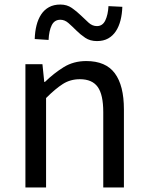

<svg xmlns="http://www.w3.org/2000/svg" viewBox="-20 -826 651 846"><path d="M92 -543H167L175 -465H178Q217 -503 260.5 -530Q304 -557 360 -557Q446 -557 486 -503Q526 -449 526 -344V0H435V-332Q435 -409 410.5 -443Q386 -477 332 -477Q290 -477 257 -456Q224 -435 183 -394V0H92ZM407 -645Q377 -645 355.5 -659.5Q334 -674 316 -692Q298 -710 281.5 -724.5Q265 -739 246 -739Q220 -739 208 -715Q196 -691 194 -650L133 -654Q134 -687 141 -714.5Q148 -742 161.5 -762.5Q175 -783 196 -794.5Q217 -806 246 -806Q275 -806 296.5 -791Q318 -776 336 -758.5Q354 -741 370.5 -726Q387 -711 407 -711Q432 -711 444 -736Q456 -761 458 -799L519 -796Q518 -764 511 -736.5Q504 -709 490.5 -688.5Q477 -668 456.5 -656.5Q436 -645 407 -645Z"/></svg>

Font: SpoqaHanSans-Regular
Style: Regular
Weight: 400
Designer: [Spoqa Han Sans] Dong-huui Kim \uAE40 \uB3D9 \uD718  Younghwa Kang \uAC15 \uC601 \uD654  [Noto Sans] Ryoko NISHIZUKA \u8
Foundry: Spoqa (http://www.spoqa-han-sans.com)
Version: Version 2.000